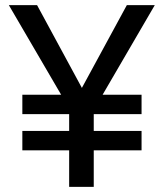

<svg xmlns="http://www.w3.org/2000/svg" viewBox="-20 -731 647 751"><path d="M300.3 -387.2 476.1 -710.9H585.4L381.3 -360.4H533.7V-284.7H346.7V-218.8H533.7V-143.1H346.7V0H250.5V-143.1H67.4V-218.8H250.5V-284.7H67.4V-360.4H219.2L14.6 -710.9H125Z"/></svg>

Font: GeogebraSans
Style: Regular
Weight: 400
Designer: Google
Version: Version 1.100140; 2013